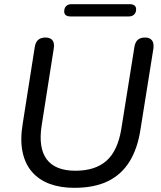

<svg xmlns="http://www.w3.org/2000/svg" viewBox="-20 -892 771 921"><path d="M336 9Q270 9 218.5 -10Q167 -29 133.5 -67.5Q100 -106 88 -164Q76 -222 89 -299L147 -668Q151 -691 164 -701.5Q177 -712 198 -712Q221 -712 231.5 -699Q242 -686 238 -660L180 -291Q163 -183 204 -128Q245 -73 342 -73Q437 -73 491 -121Q545 -169 562 -274L625 -668Q629 -691 641.5 -701.5Q654 -712 676 -712Q698 -712 708.5 -699Q719 -686 716 -660L654 -272Q640 -179 601 -116.5Q562 -54 497 -22.5Q432 9 336 9ZM320 -813Q288 -813 288 -837Q288 -854 297.5 -863Q307 -872 323 -872H601Q633 -872 633 -847Q633 -832 623.5 -822.5Q614 -813 597 -813Z"/></svg>

Font: Nunito Medium
Style: Italic
Weight: 500
Designer: Vernon Adams
Foundry: Vernon Adams
Version: Version 3.601